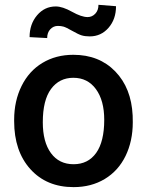

<svg xmlns="http://www.w3.org/2000/svg" viewBox="-20 -765 609 795"><path d="M38.6 -269Q38.6 -346.7 69.3 -408.9Q100.1 -471.2 155.8 -504.6Q211.4 -538.1 283.7 -538.1Q390.6 -538.1 457.3 -469.2Q523.9 -400.4 529.3 -286.6L529.8 -258.8Q529.8 -180.7 499.8 -119.1Q469.7 -57.6 413.8 -23.9Q357.9 9.8 284.7 9.8Q172.9 9.8 105.7 -64.7Q38.6 -139.2 38.6 -263.2ZM157.2 -258.8Q157.2 -177.2 190.9 -131.1Q224.6 -85 284.7 -85Q344.7 -85 378.2 -131.8Q411.6 -178.7 411.6 -269Q411.6 -349.1 377.2 -396Q342.8 -442.9 283.7 -442.9Q225.6 -442.9 191.4 -396.7Q157.2 -350.6 157.2 -258.8ZM460.4 -739.3Q460.4 -685.5 429.4 -649.9Q398.4 -614.3 351.6 -614.3Q332.5 -614.3 318.6 -618.4Q304.7 -622.6 279.1 -637.2Q253.4 -651.9 242.9 -654.8Q232.4 -657.7 219.7 -657.7Q201.2 -657.7 188.2 -643.8Q175.3 -629.9 175.3 -607.4L102.5 -611.3Q102.5 -665 133.5 -701.7Q164.6 -738.3 210.9 -738.3Q238.8 -738.3 278.1 -716.3Q317.4 -694.3 342.8 -694.3Q361.3 -694.3 374.5 -708.3Q387.7 -722.2 387.7 -745.1Z"/></svg>

Font: RobotoDraft Medium
Style: Regular
Weight: 500
Version: Version 2.001152; 2014